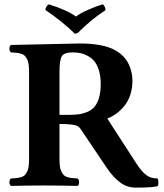

<svg xmlns="http://www.w3.org/2000/svg" viewBox="-20 -854 756 884"><path d="M189 -808.1Q189 -815.4 193.8 -823.2Q198.7 -831.1 205.1 -834Q292 -806.6 329.1 -777.8Q350.1 -793 385.5 -808.8Q420.9 -824.7 452.1 -834Q458.5 -831.1 462.2 -823Q465.8 -814.9 465.8 -807.1Q402.3 -766.6 338.9 -703.1L325.2 -698.2Q297.9 -725.6 258.8 -756.8Q219.7 -788.1 189 -808.1ZM443.8 -466.8Q443.8 -502 435.8 -528.8Q427.7 -555.7 415 -571.3Q402.3 -586.9 384.5 -596.4Q366.7 -606 349.9 -609.4Q333 -612.8 314 -612.8Q275.4 -612.8 264.6 -595Q253.9 -577.1 253.9 -523.9V-325.2H296.9Q324.7 -325.2 344.7 -328.1Q364.7 -331.1 384.5 -339.8Q404.3 -348.6 416.5 -364Q428.7 -379.4 436.3 -405.3Q443.8 -431.2 443.8 -466.8ZM346.2 -653.8Q458 -653.8 513.2 -621.1Q555.2 -596.2 572.5 -558.6Q589.8 -521 589.8 -483.9Q589.8 -447.3 579.6 -416.7Q569.3 -386.2 552 -365.5Q534.7 -344.7 515.4 -330.8Q496.1 -316.9 474.1 -308.1L609.9 -98.1Q632.8 -63.5 653.6 -47.9Q674.3 -32.2 706.1 -32.2Q709 -26.4 709.2 -14.6Q709.5 -2.9 707 2Q691.4 9.8 605 9.8Q564 9.8 532.2 -14.6Q500.5 -39.1 473.1 -79.1L356 -252.9Q348.1 -266.1 340.3 -271.5Q332.5 -276.9 313 -280Q293.5 -283.2 253.9 -283.2V-122.1Q253.9 -101.6 255.9 -86.9Q257.8 -72.3 263.4 -62.5Q269 -52.7 274.4 -47.1Q279.8 -41.5 291 -38.3Q302.2 -35.2 311.3 -34.2Q320.3 -33.2 336.9 -32.2Q344.2 -27.8 344.2 -15.1Q344.2 -2.4 336.9 2Q256.8 0 185.1 0Q110.8 0 30.8 2Q23.4 -2.4 23.4 -15.1Q23.4 -27.8 30.8 -32.2Q47.4 -33.2 56.4 -34.2Q65.4 -35.2 76.7 -38.3Q87.9 -41.5 93.3 -47.1Q98.6 -52.7 104.2 -62.5Q109.9 -72.3 111.8 -86.9Q113.8 -101.6 113.8 -122.1V-522.9Q113.8 -543.5 111.8 -558.1Q109.9 -572.8 104.2 -582.5Q98.6 -592.3 93.3 -597.9Q87.9 -603.5 76.7 -606.7Q65.4 -609.9 56.4 -610.8Q47.4 -611.8 30.8 -612.8Q23.4 -617.2 23.4 -629.9Q23.4 -642.6 30.8 -647Q50.8 -647 188.5 -650.4Q326.2 -653.8 346.2 -653.8Z"/></svg>

Font: Linux Libertine G
Style: Bold
Weight: 700
Designer: Philipp H. Poll
Foundry: Philipp H. Poll
Version: Version 5.0.3